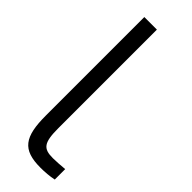

<svg xmlns="http://www.w3.org/2000/svg" viewBox="-241 -734 767 767"><g transform="rotate(45 142.5 -350.5)"><path d="M196 -53C142 -53 127 -71 127 -154V-710H56V-154C56 -33 86 9 188 9C213 9 238 7 262 2V-57C241 -55 213 -53 196 -53Z"/></g></svg>

Font: LT Wave Text Light
Style: Regular
Weight: 300
Designer: Daniel Lyons
Version: Version 2.5 (Glyphs App)